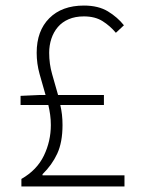

<svg xmlns="http://www.w3.org/2000/svg" viewBox="-20 -671 519 691"><path d="M57 0V-27Q113 -59 138 -111Q163 -163 163 -221Q163 -240 160.5 -258Q158 -276 154 -293H54V-326L120 -329H144Q133 -367 122.5 -404.5Q112 -442 112 -481Q112 -560 157.5 -605.5Q203 -651 282 -651Q334 -651 368.5 -630Q403 -609 426 -580L397 -553Q376 -578 349 -595Q322 -612 282 -612Q251 -612 227.5 -602Q204 -592 188.5 -574Q173 -556 165 -532Q157 -508 157 -481Q157 -441 167.5 -404.5Q178 -368 189 -329H354V-293H197Q201 -276 203 -258.5Q205 -241 205 -221Q205 -159 186 -118Q167 -77 133 -44V-40H428V0Z"/></svg>

Font: CV Source Sans Light
Style: Regular
Weight: 300
Designer: Paul D. Hunt
Foundry: Adobe Systems Incorporated
Version: Version 3.001